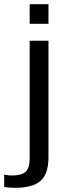

<svg xmlns="http://www.w3.org/2000/svg" viewBox="-63 -679 330 919"><path d="M0 0ZM79 -659H169V-565H79ZM-43 216V157Q-22 161 -5 161Q39 161 59 143.5Q79 126 79 80V-484H169V73Q169 154 131 187Q93 220 8 220Q-20 220 -43 216Z"/></svg>

Font: Play
Style: Regular
Weight: 400
Designer: Jonas Hecksher (Cyrillic expansion: Cyreal)
Foundry: Jonas Hecksher, Playtype, e-types AS
Version: Version 2.101; ttfautohint (v1.5.65-e2d9)